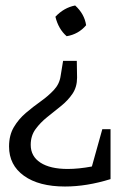

<svg xmlns="http://www.w3.org/2000/svg" viewBox="-20 -506 451 700"><path d="M223 -374Q193 -400 182 -445Q213 -478 254 -486Q288 -455 294 -414Q266 -381 223 -374ZM217 174Q122 174 67.5 135Q13 96 13 28Q13 -13 30.5 -42.5Q48 -72 74.5 -94.5Q101 -117 128.5 -136.5Q156 -156 176.5 -178Q197 -200 201 -229L210 -284H260L261 -223Q261 -189 244.5 -164.5Q228 -140 202.5 -119.5Q177 -99 152 -79Q127 -59 109.5 -35Q92 -11 92 22Q92 64 127.5 87Q163 110 227 110Q267 110 315 101L353 -35H383V147Q296 174 217 174Z"/></svg>

Font: Piazzolla
Style: Regular
Weight: 400
Designer: Juan Pablo del Peral
Foundry: Huerta Tipografica
Version: Version 1.330